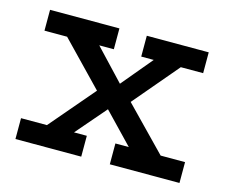

<svg xmlns="http://www.w3.org/2000/svg" viewBox="-70 -529 740 623"><g transform="rotate(15 299.5 -217.0)"><path d="M27 0V-70H114L242 -220L103 -364H27V-434H260V-364H211L308 -261L394 -364H352V-434H560V-364H485L357 -213L496 -70H578V0H344V-70H389L292 -171L205 -70H248V0Z"/></g></svg>

Font: Podkova Medium
Style: Regular
Weight: 500
Designer: Ilya Yudin
Foundry: Cyreal (www.cyreal.org)
Version: Version 2.103